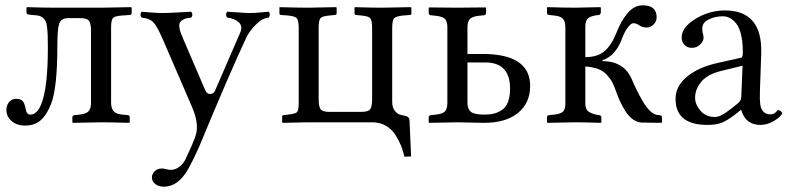

<svg xmlns="http://www.w3.org/2000/svg" viewBox="-20 -458 2961 719"><path d="M3.9 -45.9Q3.9 -63.5 13.9 -75.7Q23.9 -87.9 41 -87.9Q59.1 -87.9 66.2 -77.9Q73.2 -67.9 76.2 -49.8Q79.1 -28.8 94.2 -28.8Q121.6 -28.8 138.2 -78.1Q159.2 -141.1 159.2 -278.8Q159.2 -308.6 158.7 -324.5Q158.2 -340.3 156.2 -356.2Q154.3 -372.1 150.9 -378.7Q147.5 -385.3 140.4 -391.4Q133.3 -397.5 124 -399.4Q116.7 -400.9 100.1 -401.9Q86.9 -402.8 83 -404.8Q79.1 -406.7 79.1 -413.1V-429.2L82 -431.2Q145 -429.2 185.1 -429.2H358.9L470.2 -431.2L473.1 -429.2V-409.2Q473.1 -401.9 464.8 -401.9L437 -399.9Q409.2 -397.9 402.6 -390.1Q396 -382.3 396 -353V-74.2Q396 -52.2 405.5 -41.5Q415 -30.8 439 -28.8L458 -26.9Q465.8 -26.9 465.8 -19V0L463.9 2Q396 0 356.9 0L252.9 2L251 0V-19Q251 -25.4 258.8 -26.9L277.8 -28.8Q303.2 -31.7 312 -41.7Q320.8 -51.8 320.8 -74.2V-341.8Q320.8 -369.6 313.5 -379.9Q306.2 -390.1 280.8 -390.1H235.8Q208.5 -390.1 201.7 -369.6Q194.8 -349.1 194.8 -286.1Q194.8 -127.9 170.9 -67.9Q154.3 -26.4 131.8 -7.1Q109.4 12.2 74.2 12.2Q42.5 12.2 23.2 -4.9Q3.9 -22 3.9 -45.9Z M686 172.9Q647.9 241.2 593.8 241.2Q574.2 241.2 561.5 231.2Q548.8 221.2 548.8 206.1Q548.8 194.8 558.8 183.8Q568.8 172.9 587.9 172.9Q592.3 172.9 602.3 175.5Q612.3 178.2 619.1 178.2Q636.2 178.2 651.1 167Q666 155.8 673.8 140.1Q700.7 84 711.9 51.8Q727.5 8.3 699.2 -57.1L590.8 -308.1Q569.8 -356.9 555.7 -373Q541 -389.2 510.7 -392.1Q506.3 -396.5 506.3 -403.1Q506.3 -409.7 510.7 -414.1Q512.7 -414.1 540.8 -411.6Q568.8 -409.2 587.9 -409.2Q606.9 -409.2 644.3 -411.4Q681.6 -413.6 695.8 -414.1Q700.2 -409.7 700.2 -403.1Q700.2 -396.5 695.8 -392.1Q678.7 -390.6 668.7 -386Q658.7 -381.3 654.5 -375.2Q650.4 -369.1 651.4 -358.9Q652.3 -348.6 655.3 -339.8Q658.2 -331.1 664.1 -316.9L749 -119.1Q755.4 -105.5 767.6 -106Q779.8 -106.4 785.2 -118.2L879.9 -336.9Q890.1 -360.4 873.5 -375Q856.9 -389.6 831.1 -392.1Q826.7 -396.5 826.7 -403.1Q826.7 -409.7 831.1 -414.1Q846.7 -413.6 873.5 -411.4Q900.4 -409.2 918 -409.2Q933.1 -409.2 954.8 -411.4Q976.6 -413.6 985.8 -414.1Q990.2 -409.7 990.2 -403.1Q990.2 -396.5 985.8 -392.1Q961.9 -390.1 938.5 -366.2Q914.6 -342.8 902.8 -317.9Q840.8 -186.5 726.1 90.8Q704.1 140.1 686 172.9Z M1373.5 -352.1Q1373.5 -381.3 1366.7 -389.4Q1359.9 -397.5 1333.5 -399.9L1312.5 -401.9Q1307.6 -402.8 1307.6 -407.2V-429.2L1308.6 -431.2Q1370.6 -429.2 1410.6 -429.2L1518.6 -431.2L1520.5 -429.2V-407.2Q1520.5 -402.3 1514.6 -401.9L1489.7 -399.9Q1463.4 -397.5 1456.1 -389.6Q1448.7 -381.8 1448.7 -352.1V-76.2Q1448.7 -55.2 1459.2 -42.2Q1469.7 -29.3 1484.4 -26.9Q1500 -24.4 1506.6 -20.5Q1513.2 -16.6 1513.7 -4.9L1519.5 127.9L1494.6 128.9Q1489.7 106.9 1481.9 87.6Q1474.1 68.4 1460.4 46.9Q1446.8 25.4 1424.6 12.7Q1402.3 0 1374.5 0H1131.3L1038.6 2L1036.6 0V-21Q1036.6 -25.9 1041.5 -26.9L1058.6 -28.8Q1085.4 -31.7 1092.3 -38.1Q1098.6 -44.9 1098.6 -73.2V-353Q1098.6 -381.3 1091.6 -389.4Q1084.5 -397.5 1058.6 -399.9L1032.7 -401.9Q1026.4 -402.8 1026.4 -407.2V-429.2L1027.3 -431.2Q1093.3 -429.2 1134.8 -429.2L1238.8 -431.2L1240.7 -429.2V-408.2Q1240.7 -402.8 1234.4 -401.9L1213.4 -399.9Q1187 -397.5 1180.2 -390.1Q1173.3 -382.8 1173.3 -353V-87.9Q1173.3 -58.6 1180.7 -48.8Q1188 -39.1 1213.4 -39.1H1333.5Q1359.4 -39.1 1366.5 -49.3Q1373.5 -59.6 1373.5 -87.9Z M1890.1 -126Q1890.1 -224.1 1797.4 -224.1H1730.5V-74.2Q1730.5 -48.3 1744.4 -38.6Q1758.3 -28.8 1793.5 -28.8Q1814 -28.8 1829.8 -32.7Q1845.7 -36.6 1860.1 -46.4Q1874.5 -56.2 1882.3 -76.4Q1890.1 -96.7 1890.1 -126ZM1655.3 -74.2V-355Q1655.3 -377.4 1646.7 -386.7Q1638.2 -396 1612.3 -398.9L1593.3 -400.9Q1585.4 -401.9 1585.4 -410.2V-428.2L1587.4 -430.2Q1655.3 -429.2 1691.4 -429.2L1798.3 -430.2L1800.3 -428.2V-410.2Q1800.3 -401.9 1792.5 -400.9L1773.4 -398.9Q1749 -396.5 1739.7 -386.7Q1730.5 -377 1730.5 -355V-255.9H1787.1Q1965.3 -255.9 1965.3 -136.2Q1965.3 -72.3 1919.9 -35.2Q1874.5 2 1792.5 2Q1772.9 2 1742.2 1Q1711.4 0 1691.4 0L1587.4 2L1585.4 0V-19Q1585.4 -25.9 1593.3 -26.9L1612.3 -28.8Q1638.7 -31.7 1647 -41.5Q1655.3 -51.3 1655.3 -74.2Z M2028.3 0V-19Q2028.3 -25.4 2036.1 -26.9L2055.2 -28.8Q2080.6 -31.7 2088.9 -40.5Q2097.2 -49.3 2097.2 -70.8V-356Q2097.2 -377.4 2087.9 -387.7Q2078.6 -397.9 2055.2 -399.9L2036.1 -401.9Q2028.3 -403.3 2028.3 -410.2V-429.2L2030.3 -431.2Q2098.1 -429.2 2133.3 -429.2L2228 -431.2L2230 -429.2V-412.1Q2230 -408.2 2227.5 -405Q2225.1 -401.9 2222.2 -401.9Q2196.3 -399.4 2184.1 -391.1Q2171.9 -382.8 2171.9 -357.9V-244.1Q2218.8 -244.1 2245.1 -267.6Q2271 -290.5 2289.1 -336.9Q2305.7 -379.4 2330.1 -408.7Q2354.5 -438 2387.2 -438Q2439 -438 2439 -393.1Q2439 -377.9 2427.7 -366.5Q2416.5 -355 2400.9 -355Q2385.3 -355 2373 -363.8Q2362.3 -371.1 2351.1 -371.1Q2343.3 -371.1 2331.3 -355.5Q2319.3 -339.8 2311 -317.9Q2286.1 -248 2236.3 -232.9V-229Q2318.4 -229 2347.2 -158.2Q2355 -139.6 2363.8 -121.8Q2372.6 -104 2385.5 -81.3Q2398.4 -58.6 2412.8 -44.2Q2427.2 -29.8 2439.9 -27.8L2448.2 -26.9Q2459 -26.9 2459 -18.1V0L2456.1 2L2384.3 1Q2366.7 0.5 2350.8 -10.5Q2335 -21.5 2323 -40.3Q2311 -59.1 2303 -76.2Q2294.9 -93.3 2288.1 -112.8Q2279.8 -136.7 2272.5 -150.4Q2264.2 -165.5 2251.2 -179.2Q2238.3 -192.9 2218.8 -200Q2199.2 -207 2171.9 -209V-68.8Q2171.9 -57.1 2176.5 -48.8Q2181.2 -40.5 2190.2 -36.4Q2199.2 -32.2 2206.3 -30.3Q2213.4 -28.3 2224.1 -26.9Q2231.9 -24.9 2231.9 -19V0L2230 2Q2172.4 0 2133.3 0L2030.3 2Z M2760.7 -211.9 2678.7 -191.9Q2629.4 -179.7 2606.2 -151.9Q2583 -124 2583 -91.8Q2583 -66.4 2603.3 -43.2Q2623.5 -20 2656.7 -20Q2662.1 -20 2668.2 -21.5Q2674.3 -22.9 2681.4 -26.6Q2688.5 -30.3 2693.8 -33.4Q2699.2 -36.6 2707 -43L2719.2 -51.8Q2723.1 -54.7 2731.4 -61.5L2742.7 -70.8Q2755.4 -80.1 2755.9 -95.2ZM2755.9 -45.9H2753.9L2734.9 -30.8Q2703.1 -6.3 2682.4 1.7Q2661.6 9.8 2628.9 9.8Q2509.8 9.8 2509.8 -87.9Q2509.8 -135.3 2552.7 -170.9Q2595.2 -206.1 2667 -222.2L2756.8 -242.2Q2761.7 -243.7 2761.7 -263.2Q2761.7 -301.8 2754.9 -329.3Q2748 -356.9 2736.3 -370.8Q2724.6 -384.8 2712.4 -390.9Q2700.2 -397 2687 -397Q2657.2 -397 2633.5 -385Q2609.9 -373 2609.9 -352.1Q2609.9 -338.9 2611.8 -333Q2614.7 -327.1 2614.7 -315.9Q2614.7 -304.7 2602.3 -291.7Q2589.8 -278.8 2570.8 -278.8Q2554.2 -278.8 2543.5 -289.8Q2532.7 -300.8 2532.7 -317.9Q2532.7 -355.5 2584.2 -387.2Q2635.7 -418.9 2694.8 -418.9Q2835.9 -418.9 2830.6 -256.8L2825.7 -115.2Q2824.7 -85 2826.9 -67.9Q2829.1 -50.8 2838.4 -40.3Q2847.7 -29.8 2865.7 -29.8Q2874.5 -29.8 2880.4 -33.9Q2886.2 -38.1 2889.4 -42Q2892.6 -45.9 2894.5 -45.9Q2897.9 -45.9 2903.3 -42Q2908.7 -38.1 2908.7 -33.2Q2908.7 -29.8 2898.7 -20Q2888.7 -10.3 2868.7 -0.2Q2848.6 9.8 2827.6 9.8Q2772 9.8 2755.9 -45.9Z"/></svg>

Font: Linux Libertine Display G
Style: Regular
Weight: 400
Designer: Philipp H. Poll
Foundry: Philipp H. Poll
Version: Version 5.0.9